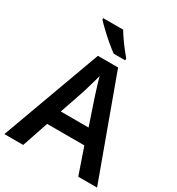

<svg xmlns="http://www.w3.org/2000/svg" viewBox="-217 -1070 1105 1202"><g transform="rotate(30 335.5 -469.0)"><path d="M534 0 469 -189H200L136 0H0L262 -717H408L670 0ZM374 -483Q370 -497 362 -521Q354 -545 346.5 -570.5Q339 -596 335 -613Q330 -593 322.5 -567Q315 -541 308 -518Q301 -495 298 -483L235 -299H436ZM317 -938Q330 -916 349 -888.5Q368 -861 388.5 -835Q409 -809 424 -791V-778H341Q316 -796 283 -824Q250 -852 219.5 -881Q189 -910 173 -928V-938Z"/></g></svg>

Font: Noto Sans Tamil SemiBold
Style: Regular
Weight: 600
Designer: Jelle Bosma - Monotype Design Team
Foundry: Monotype Imaging Inc.
Version: Version 2.004; ttfautohint (v1.8.4.7-5d5b)